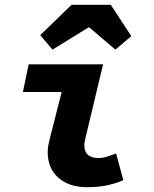

<svg xmlns="http://www.w3.org/2000/svg" viewBox="-20 -765 640 797"><path d="M341 12Q267 12 222.5 -27Q178 -66 178 -134Q178 -149 181 -164Q184 -179 188 -195L236 -383H75L99 -498H408L334 -189Q333 -182 331.5 -176Q330 -170 330 -164Q330 -134 346 -121.5Q362 -109 387 -109Q405 -109 422 -114Q439 -119 462 -128L492 -17Q459 -3 423.5 4.5Q388 12 341 12ZM198 -559 147 -619 277 -745H440L525 -615L459 -559L351 -651H347Z"/></svg>

Font: Source Code Pro ExtraBold
Style: Italic
Weight: 800
Italic angle: -11°
Monospace: yes
Designer: Paul D. Hunt, Teo Tuominen
Foundry: Adobe Systems Incorporated
Version: Version 1.016;hotconv 1.0.116;makeotfexe 2.5.65601